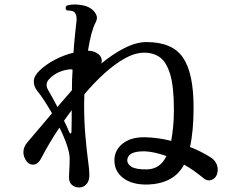

<svg xmlns="http://www.w3.org/2000/svg" viewBox="-20 -809 1040 849"><path d="M330 20Q311 20 298 8.5Q285 -3 285 -25Q285 -37 286.5 -58.5Q288 -80 288 -108Q288 -132 275.5 -168.5Q263 -205 243 -245Q218 -208 197.5 -173Q177 -138 162 -109Q150 -85 131.5 -81.5Q113 -78 99 -94Q83 -114 83.5 -137.5Q84 -161 103 -182Q121 -203 148.5 -235.5Q176 -268 210 -308Q192 -339 175.5 -364.5Q159 -390 147 -404Q128 -427 129.5 -451Q131 -475 156 -498Q183 -524 223 -545Q263 -566 305 -576Q308 -620 311.5 -653.5Q315 -687 317 -705Q324 -748 303 -759Q298 -761 289.5 -762Q281 -763 275 -763Q265 -774 275 -784Q295 -791 325 -788.5Q355 -786 374 -776Q393 -766 403.5 -748Q414 -730 403 -710Q383 -673 369 -585Q400 -584 417.5 -567.5Q435 -551 428 -528Q477 -569 529.5 -596Q582 -623 628 -623Q742 -623 789 -554.5Q836 -486 836 -334Q836 -282 832 -238Q828 -194 820 -159Q846 -149 867.5 -138Q889 -127 907 -116Q930 -103 938.5 -81.5Q947 -60 939 -37Q932 -19 914.5 -13Q897 -7 880 -21Q863 -35 841 -51Q819 -67 794 -81Q770 -37 729.5 -16Q689 5 635 7Q565 9 524.5 -22Q484 -53 486 -105Q488 -148 525 -176Q562 -204 625 -202Q654 -201 682 -197Q710 -193 737 -186Q742 -213 745.5 -248Q749 -283 749 -324Q749 -427 732 -482Q715 -537 685 -557Q655 -577 615 -576Q574 -575 529.5 -549.5Q485 -524 440 -483Q395 -442 353 -392Q353 -381 352.5 -368.5Q352 -356 352 -344Q352 -273 357.5 -209.5Q363 -146 369 -101.5Q375 -57 375 -42Q377 -12 363.5 4Q350 20 330 20ZM234 -336Q249 -353 265 -372Q281 -391 298 -410Q298 -458 301 -501Q298 -502 294.5 -502.5Q291 -503 286 -502Q265 -500 243 -491Q221 -482 202 -464Q186 -449 186 -435Q186 -421 195 -407Q203 -394 213 -375.5Q223 -357 234 -336ZM631 -60Q689 -62 716 -119Q691 -128 666.5 -133.5Q642 -139 619 -140Q580 -140 562.5 -130.5Q545 -121 543 -104Q541 -84 561.5 -71.5Q582 -59 631 -60ZM286 -225Q290 -218 292.5 -218.5Q295 -219 296 -226Q297 -257 297 -279Q297 -301 297 -322Q288 -310 279.5 -298Q271 -286 263 -275Q271 -260 276.5 -247Q282 -234 286 -225Z"/></svg>

Font: Zen Old Mincho SemiBold
Style: Regular
Weight: 600
Version: Version 1.500